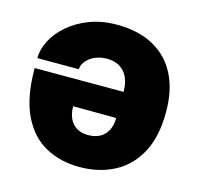

<svg xmlns="http://www.w3.org/2000/svg" viewBox="-107 -846 998 969"><g transform="rotate(15 391.5 -361.5)"><path d="M389 10Q289 10 210.8 -32.8Q132.5 -75.5 87.5 -169Q42.5 -262.5 42.5 -414H507Q507 -481.5 474 -517.8Q441 -554 384.5 -554Q356.5 -554 333.5 -546.2Q310.5 -538.5 294 -525.5Q277.5 -512.5 268.5 -497Q259.5 -481.5 259.5 -466H42.5Q42.5 -511 66.5 -558Q90.5 -605 136 -644.5Q181.5 -684 245.5 -708.5Q309.5 -733 389 -733Q498.5 -733 577.2 -691Q656 -649 698.2 -568.2Q740.5 -487.5 740.5 -371Q740.5 -240 694.2 -155.8Q648 -71.5 568.5 -30.8Q489 10 389 10ZM389 -157Q427 -157 452.8 -171.8Q478.5 -186.5 491.8 -213.5Q505 -240.5 505 -277L280 -278Q280 -241 292.8 -213.8Q305.5 -186.5 330 -171.8Q354.5 -157 389 -157Z"/></g></svg>

Font: Public Sans Thin Black
Style: Regular
Weight: 900
Version: Version 2.001